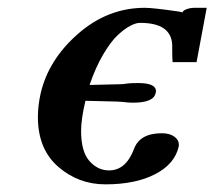

<svg xmlns="http://www.w3.org/2000/svg" viewBox="-20 -465 555 497"><path d="M282.2 -202.1 201.2 -204.1Q189.9 -157.2 189.9 -126Q189.9 -72.8 211.4 -48.3Q232.9 -23.9 262.2 -23.9Q306.2 -23.9 327.1 -80.1Q342.3 -120.1 398.9 -120.1Q418.9 -120.1 430.9 -111.6Q442.9 -103 442.9 -90.8V-86.9Q433.1 -41 382.1 -14.4Q331.1 12.2 252.9 12.2Q183.1 12.2 130.6 -33.4Q78.1 -79.1 78.1 -162.1Q78.1 -190.9 85 -222.2Q105 -310.1 181.9 -377.4Q258.8 -444.8 355 -444.8Q376 -444.8 442.9 -435.1Q450.7 -433.1 453.1 -433.1Q452.1 -434.1 456.1 -438Q468.3 -444.8 482.9 -444.8H515.1L488.8 -304.2H426.8Q425.8 -314 425.8 -334V-349.1Q422.9 -406.2 341.8 -405.8Q332 -405.8 317.6 -398.4Q303.2 -391.1 285.2 -374.5Q267.1 -357.9 247.1 -324Q227.1 -290 211.9 -245.1Q226.1 -245.1 254.2 -246.1Q282.2 -247.1 294.9 -247.1Q298.8 -247.1 311 -249Q318.8 -250 337.9 -250Q383.8 -250 383.8 -229Q383.8 -226.1 382.8 -224.1Q377.9 -199.2 324.2 -199.2Q311 -199.2 296.9 -201.2Q293.9 -201.2 289.1 -201.7Q284.2 -202.1 282.2 -202.1Z"/></svg>

Font: Linux Libertine O
Style: Semibold Italic
Weight: 600
Italic angle: -11.5°
Designer: Philipp H. Poll
Foundry: Philipp H. Poll
Version: Version 5.1.2